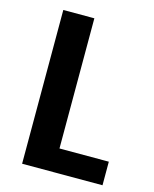

<svg xmlns="http://www.w3.org/2000/svg" viewBox="-107 -770 674 842"><g transform="rotate(15 230.0 -349.0)"><path d="M75 0H440V-107H216V-698H75Z"/></g></svg>

Font: Matrixport Bold
Style: Regular
Weight: 600
Designer: Ninad Kale (Devanagari), Jonny Pinhorn (Latin)
Foundry: Indian Type Foundry
Version: Version 2.000;PS 1.0;hotconv 1.0.79;makeotf.lib2.5.61930; tt